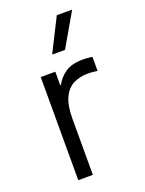

<svg xmlns="http://www.w3.org/2000/svg" viewBox="-147 -855 701 927"><g transform="rotate(-20 203.0 -392.0)"><path d="M245 -613H179L265 -784H344ZM90 0V-530H165V-461H169Q185 -493 218 -516.5Q251 -540 310 -540Q329 -540 343.5 -538Q358 -536 358 -536V-464Q358 -464 342 -466Q326 -468 308 -468Q267 -468 234.5 -451.5Q202 -435 183.5 -395.5Q165 -356 165 -288V0Z"/></g></svg>

Font: Be Vietnam Pro Light
Style: Regular
Weight: 300
Designer: Lam Bao, Tony Le, Vietanh Nguyen
Foundry: Yellow Type Foundry
Version: Version 1.002; ttfautohint (v1.8.3)